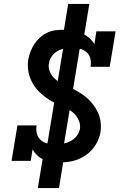

<svg xmlns="http://www.w3.org/2000/svg" viewBox="-20 -858 640 980"><path d="M284 -29Q284 -29 284 -29Q284 -29 284 -29Q263 -29 242 -32Q221 -35 203 -43Q185 -51 170.5 -64.5Q156 -78 146 -95L137 -37H39L69 -218H167Q163 -197 168 -177Q173 -157 187 -144Q201 -131 221 -126Q241 -121 262 -121Q282 -121 301.5 -124.5Q321 -128 339.5 -137.5Q358 -147 371 -163.5Q384 -180 388 -200Q391 -221 383.5 -240Q376 -259 363 -273.5Q350 -288 332.5 -297.5Q315 -307 297 -315.5Q279 -324 261 -332.5Q243 -341 226.5 -352Q210 -363 195 -375.5Q180 -388 167.5 -403Q155 -418 145.5 -435Q136 -452 130 -471.5Q124 -491 122.5 -511.5Q121 -532 124 -553Q128 -574 135.5 -594Q143 -614 155 -632.5Q167 -651 183.5 -666Q200 -681 219.5 -690.5Q239 -700 260 -703Q281 -706 301 -706Q325 -706 349 -702.5Q373 -699 394 -690Q415 -681 432.5 -666.5Q450 -652 462 -633L472 -698H570L540 -517H442Q446 -538 441.5 -558Q437 -578 422.5 -591Q408 -604 388 -609Q368 -614 347 -614Q329 -614 310 -610.5Q291 -607 274 -597.5Q257 -588 245 -571.5Q233 -555 230 -536Q226 -515 233 -496Q240 -477 253.5 -462.5Q267 -448 284 -438Q301 -428 319 -420Q337 -412 355 -403Q373 -394 389.5 -383.5Q406 -373 421 -360.5Q436 -348 448.5 -333Q461 -318 471 -301Q481 -284 487 -265.5Q493 -247 494.5 -226Q496 -205 493 -184Q489 -161 479 -139Q469 -117 453.5 -98.5Q438 -80 418 -66Q398 -52 375.5 -43.5Q353 -35 330 -32Q307 -29 284 -29ZM173 102 205 -90 216 -89 309 -652H352L299 -660L328 -838H436L404 -645L393 -646L300 -83H257L310 -75L281 102Z"/></svg>

Font: Iosevka Curly Slab SmBdEx
Style: Italic
Weight: 600
Width: 7
Italic angle: -9°
Monospace: yes
Designer: Belleve Invis
Foundry: Belleve Invis
Version: Version 11.1.0; ttfautohint (v1.8.3)